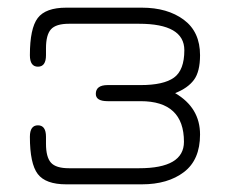

<svg xmlns="http://www.w3.org/2000/svg" viewBox="-20 -481 606 501"><path d="M347 -217H261Q230 -217 230 -236Q230 -259 261 -259H347Q407 -259 434 -278.5Q461 -298 461 -350Q461 -419 343 -419H160Q126 -419 113 -404.5Q100 -390 100 -355V-337Q100 -307 79 -307Q58 -307 58 -337Q58 -407 78.5 -434Q99 -461 153 -461H350Q417 -461 459.5 -429.5Q502 -398 502 -337Q502 -294 486 -272.5Q470 -251 437 -238Q502 -200 502 -130Q502 -64 460 -32Q418 0 350 0H153Q99 0 78.5 -27Q58 -54 58 -124Q58 -154 79 -154Q100 -154 100 -124V-106Q100 -71 113 -56.5Q126 -42 160 -42H343Q460 -42 460 -111Q460 -217 347 -217Z"/></svg>

Font: Jura Light
Style: Regular
Weight: 300
Designer: Daniel Johnson, Alexei Vanyashin
Foundry: Daniel Johnson
Version: Version 5.103